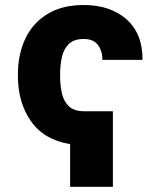

<svg xmlns="http://www.w3.org/2000/svg" viewBox="-20 -558 626 751"><path d="M421.5 -122.9V172.6H254.3V5.7Q152.7 -10.7 101.6 -83.3Q50.4 -155.9 50.1 -258.9V-269.5Q50.4 -346.2 79.2 -407Q108 -467.7 165.3 -503Q222.7 -538.4 307.5 -538.4Q411.2 -538.4 474.6 -482.6Q538 -426.8 537.6 -323.9H380.7Q381 -357.6 363.5 -381.6Q345.9 -405.5 307.5 -405.5Q269.2 -405.5 249.3 -386Q229.4 -366.5 222.3 -335.4Q215.2 -304.3 215.2 -269.5V-258.9Q215.2 -223.7 222.3 -192.6Q229.4 -161.6 249.6 -142.2Q269.9 -122.9 308.9 -122.9Z"/></svg>

Font: Inter UI Extra Bold
Style: Regular
Weight: 800
Designer: Rasmus Andersson
Foundry: rsms
Version: 3.2;8d6f07862